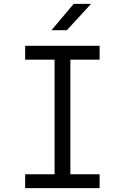

<svg xmlns="http://www.w3.org/2000/svg" viewBox="-20 -965 640 985"><path d="M491 0H109V-71H260V-659H109V-730H491V-659H341V-71H491ZM323 -810H244L358 -945H447Z"/></svg>

Font: JetBrains Mono Semi Light
Style: Regular
Weight: 350
Monospace: yes
Designer: Philipp Nurullin, Konstantin Bulenkov
Foundry: JetBrains
Version: 2.002